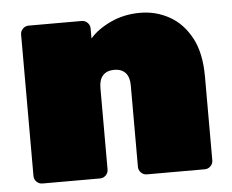

<svg xmlns="http://www.w3.org/2000/svg" viewBox="-43 -580 761 630"><g transform="rotate(-5 337.0 -265.0)"><path d="M72 0Q61 0 53 -8Q45 -16 45 -27V-493Q45 -504 53 -512Q61 -520 72 -520H247Q258 -520 266 -512Q274 -504 274 -493V-460Q299 -489 343 -509.5Q387 -530 440 -530Q491 -530 535 -506Q579 -482 606.5 -432Q634 -382 634 -303V-27Q634 -16 626 -8Q618 0 607 0H416Q405 0 397 -8Q389 -16 389 -27V-296Q389 -323 376 -337Q363 -351 339 -351Q315 -351 302 -337Q289 -323 289 -296V-27Q289 -16 281 -8Q273 0 262 0Z"/></g></svg>

Font: Rubik Light Black
Style: Regular
Weight: 900
Version: Version 2.104